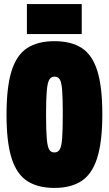

<svg xmlns="http://www.w3.org/2000/svg" viewBox="-20 -912 533 942"><path d="M247 10Q166 10 114 -23.5Q62 -57 37 -135.5Q12 -214 12 -349Q12 -484 36.5 -563Q61 -642 113 -676Q165 -710 247 -710Q329 -710 381 -676.5Q433 -643 457.5 -564.5Q482 -486 482 -352Q482 -217 457 -137.5Q432 -58 380 -24Q328 10 247 10ZM247 -164Q264 -164 273 -178.5Q282 -193 285 -233.5Q288 -274 288 -351Q288 -428 285 -468Q282 -508 273.5 -522Q265 -536 247 -536Q231 -536 222 -521.5Q213 -507 209.5 -467Q206 -427 206 -349Q206 -271 209.5 -231.5Q213 -192 221.5 -178Q230 -164 247 -164ZM112 -745V-892H381V-745Z"/></svg>

Font: Georama Condensed Black
Style: Regular
Weight: 900
Width: 3
Designer: Jean-Baptiste Levee
Foundry: Production Type
Version: Version 1.000